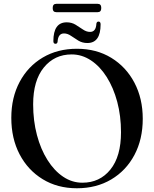

<svg xmlns="http://www.w3.org/2000/svg" viewBox="-20 -968 804 1002"><path d="M381.5 -713.5Q483.5 -713.5 560.8 -666.2Q638 -619 681.5 -536.5Q725 -454 725 -348Q725 -241 681.5 -159.2Q638 -77.5 560.5 -31.5Q483 14.5 381 14.5Q280 14.5 202.8 -32.8Q125.5 -80 82.2 -162.8Q39 -245.5 39 -353Q39 -459 82.5 -540.5Q126 -622 203.2 -667.8Q280.5 -713.5 381.5 -713.5ZM611.5 -278Q611.5 -363 591.8 -436.8Q572 -510.5 536.8 -566.2Q501.5 -622 454.5 -653Q407.5 -684 354 -684Q264.5 -684 208.8 -615.8Q153 -547.5 153 -423.5Q153 -337.5 172.8 -263.2Q192.5 -189 227.8 -133Q263 -77 309.5 -45.8Q356 -14.5 410 -14.5Q500.5 -14.5 556 -83Q611.5 -151.5 611.5 -278ZM436 -743.5Q409.5 -743.5 389 -756Q368.5 -768.5 350.5 -781Q332.5 -793.5 314 -793.5Q283 -793.5 280.5 -750Q279 -739.5 269.5 -739.5Q258.5 -739.5 258.5 -753.5Q258.5 -851.5 328 -851.5Q354 -851.5 374.5 -839Q395 -826.5 413 -814Q431 -801.5 450 -801.5Q481 -801.5 483 -844.5Q485 -855.5 494 -855.5Q505 -855.5 505 -841Q505 -743.5 436 -743.5ZM255 -926Q255 -948 273.5 -948H490Q508.5 -948 508.5 -926.5Q508.5 -904.5 490 -904.5H273.5Q255 -904.5 255 -926Z"/></svg>

Font: Fraunces 72pt
Style: Regular
Weight: 400
Version: Version 1.000;[0bf87f6ff]